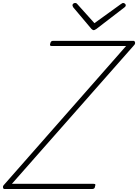

<svg xmlns="http://www.w3.org/2000/svg" viewBox="-66 -1273 930 1293"><path d="M-36 0Q-41 0 -43.5 -4Q-46 -8 -46 -14Q-46 -20 -42 -25L783 -963H284Q274 -963 271.5 -967Q269 -971 273 -982Q275 -991 279.5 -994.5Q284 -998 293 -998H833Q840 -998 843 -989Q846 -980 839 -971L14 -35H564Q575 -35 576 -30.5Q577 -26 574 -18Q573 -8 568 -4Q563 0 553 0ZM763 -1253Q770 -1253 775.5 -1248Q781 -1243 781 -1238Q781 -1234 779.5 -1231Q778 -1228 773 -1224L583 -1078Q576 -1074 572.5 -1072Q569 -1070 565 -1070Q561 -1070 558 -1072Q555 -1074 550 -1078L427 -1224Q426 -1227 424 -1230.5Q422 -1234 422 -1237Q422 -1245 428 -1249Q434 -1253 441 -1253Q445 -1253 448 -1251.5Q451 -1250 455 -1245L570 -1117L746 -1244Q755 -1250 757.5 -1251.5Q760 -1253 763 -1253Z"/></svg>

Font: Playwrite RO Thin
Style: Regular
Weight: 250
Version: Version 1.002